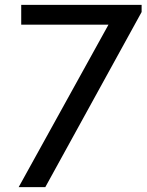

<svg xmlns="http://www.w3.org/2000/svg" viewBox="-20 -770 603 790"><path d="M56.8 0 426.4 -668.6H67.3V-750H562.7V-720.5L166.4 0Z"/></svg>

Font: Spartan Med
Style: Regular
Weight: 500
Designer: Matt Bailey, Mirko Velimirovic
Foundry: Matt Bailey
Version: Version 1.005